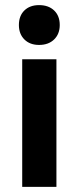

<svg xmlns="http://www.w3.org/2000/svg" viewBox="-20 -732 308 752"><path d="M201 -500V0H67V-500ZM133 -712Q170 -712 192 -691Q214 -670 214 -634Q214 -599 192 -577.5Q170 -556 133 -556Q97 -556 75.5 -577.5Q54 -599 54 -634Q54 -670 75.5 -691Q97 -712 133 -712Z"/></svg>

Font: Prodigy Sans SemiBold
Style: Regular
Weight: 600
Designer: Wei Huang
Foundry: Wei Huang
Version: Version 1.003; ttfautohint (v1.8.3)